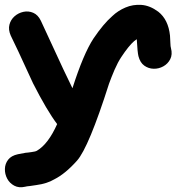

<svg xmlns="http://www.w3.org/2000/svg" viewBox="-27 -562 745 803"><path d="M78 219Q85 217 98 216L125 212Q170 206 200 188Q246 165 295 110Q344 55 429 -212Q438 -237 452 -270Q466 -302 480 -323Q511 -370 534 -390Q540 -395 545 -398Q548 -343 552 -327Q559 -300 576.5 -287.5Q594 -275 615.5 -274.5Q637 -274 656 -284.5Q675 -295 685 -314.5Q695 -334 688 -361Q686 -366 685.5 -383.5Q685 -401 684 -413Q677 -480 635 -513Q600 -539 564.5 -541.5Q529 -544 497.5 -530.5Q466 -517 443 -495Q406 -463 364 -401Q322 -337 276 -193L238 -272L144 -475Q132 -500 112 -508.5Q92 -517 71 -512.5Q50 -508 34 -494Q18 -480 12.5 -459Q7 -438 18 -413Q35 -380 111 -214Q169 -100 212 -43Q175 40 128 68Q122 72 105 74Q100 75 90.5 76Q81 77 80 77Q61 80 48 83Q20 89 7 106Q-6 123 -6.5 144.5Q-7 166 3 185Q13 204 32.5 214.5Q52 225 78 219Z"/></svg>

Font: Balsamiq Sans
Style: Bold
Weight: 700
Designer: Michael Angeles
Foundry: Balsamiq SRL
Version: Version 1.020; ttfautohint (v1.8.4.7-5d5b);gftools[0.9.26]